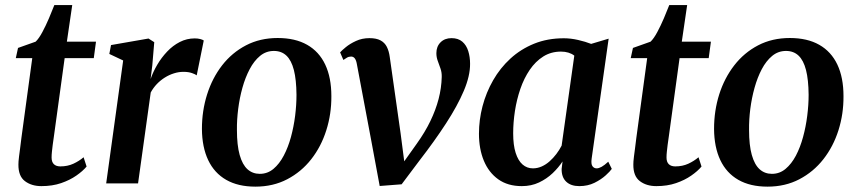

<svg xmlns="http://www.w3.org/2000/svg" viewBox="-20 -702 3283 735"><path d="M186.5 -181Q183.5 -162 181.8 -147.5Q180 -133 178.8 -121.5Q177.5 -110 177.5 -99Q177.5 -82 186.2 -73.5Q195 -65 211 -65Q238.5 -65 260.8 -75.2Q283 -85.5 300 -100L311.5 -64.5Q297 -47 272.2 -29.8Q247.5 -12.5 214 -1Q180.5 10.5 138.5 10.5Q100.5 10.5 75.2 -8.8Q50 -28 50.5 -72.5Q50.5 -77.5 51 -85Q51.5 -92.5 53 -104Q54.5 -115.5 56.8 -132.8Q59 -150 62 -174.5L103.5 -479.5H40.5L49 -518.5L116.5 -542.5Q129 -554.5 142.2 -579.2Q155.5 -604 167.5 -632.2Q179.5 -660.5 188 -682.5H256.5L236 -542.5H347.5L339 -479.5H227.5Z M386.5 0 451.5 -470.5 398.5 -495.5 405 -529.5 548.5 -554.5 570.5 -540.5 563 -451.5 556.5 -399.5Q566 -427 582 -454.2Q598 -481.5 619.8 -504.5Q641.5 -527.5 668.2 -541.2Q695 -555 725.5 -555Q737.5 -555 746.8 -552.5Q756 -550 760 -547L733 -413.5Q728.5 -417.5 715 -422.2Q701.5 -427 682 -427Q664 -427 645.8 -421.2Q627.5 -415.5 610.8 -405Q594 -394.5 580.2 -380Q566.5 -365.5 557 -348L508.5 0Z M1043 -556.5Q1110 -556.5 1155.8 -530.5Q1201.5 -504.5 1225 -454.8Q1248.5 -405 1248.5 -334Q1249 -266 1229.2 -203.5Q1209.5 -141 1171.5 -92.5Q1133.5 -44 1079.5 -15.8Q1025.5 12.5 957.5 12.5Q891.5 12.5 846 -13.5Q800.5 -39.5 777 -89Q753.5 -138.5 753 -208.5Q753 -278 772.8 -340.5Q792.5 -403 830.2 -451.8Q868 -500.5 921.8 -528.5Q975.5 -556.5 1043 -556.5ZM1028.5 -507Q998.5 -507 975.5 -488Q952.5 -469 935.8 -437.2Q919 -405.5 908 -366Q897 -326.5 891.8 -284.8Q886.5 -243 887 -204.5Q887 -146 897.5 -108.8Q908 -71.5 927.5 -54Q947 -36.5 974.5 -36.5Q1004 -36.5 1026.8 -55.5Q1049.5 -74.5 1066.2 -106.2Q1083 -138 1093.8 -177.5Q1104.5 -217 1109.8 -258.8Q1115 -300.5 1115 -339Q1114.5 -397 1105 -434Q1095.5 -471 1076.5 -489Q1057.5 -507 1028.5 -507Z M1346.5 -454.5Q1344 -470.5 1338.5 -478Q1333 -485.5 1324 -485.5Q1315 -485.5 1308 -481.2Q1301 -477 1294.5 -472.5L1282 -501.5Q1288 -508.5 1303.8 -521.5Q1319.5 -534.5 1342.8 -545.2Q1366 -556 1394 -556Q1420.5 -556 1436.5 -547.5Q1452.5 -539 1460.8 -522.8Q1469 -506.5 1472 -484L1513.5 -192L1533 -42L1498 -43L1575.5 -152Q1607 -196 1627.5 -238.5Q1648 -281 1659 -323Q1670 -365 1671 -407.5Q1671.5 -425 1666.2 -439.8Q1661 -454.5 1655.8 -468.8Q1650.5 -483 1650.5 -498.5Q1650.5 -524 1666.5 -540Q1682.5 -556 1708.5 -556Q1734 -556 1749.8 -542.5Q1765.5 -529 1772.5 -506.5Q1779.5 -484 1779.5 -458Q1780 -412 1755.5 -354.2Q1731 -296.5 1687.2 -229.2Q1643.5 -162 1585.5 -87L1517.5 3.5L1433.5 10L1401 -165Z M2245 -95.5Q2242 -74 2248 -65.8Q2254 -57.5 2264 -57.5Q2272.5 -57.5 2283.2 -63.5Q2294 -69.5 2308.5 -83L2322 -55.5Q2316 -46.5 2298.8 -30.8Q2281.5 -15 2255.8 -2.2Q2230 10.5 2197.5 10.5Q2165.5 10.5 2147.5 -6.5Q2129.5 -23.5 2130 -55.5L2133.5 -84Q2118.5 -61 2095.8 -39.2Q2073 -17.5 2043.5 -3.5Q2014 10.5 1977.5 10.5Q1924 10.5 1887.5 -15.5Q1851 -41.5 1832.2 -86.8Q1813.5 -132 1813.5 -190Q1813.5 -243 1827.2 -295.5Q1841 -348 1867.8 -394.8Q1894.5 -441.5 1934 -477.8Q1973.5 -514 2024.8 -534.8Q2076 -555.5 2138.5 -555.5Q2165 -555.5 2193.2 -549Q2221.5 -542.5 2243 -534L2310 -554ZM2178.5 -489Q2169 -496.5 2156 -500.5Q2143 -504.5 2127.5 -504.5Q2089.5 -504.5 2059.8 -485.8Q2030 -467 2008 -434.8Q1986 -402.5 1972 -361.8Q1958 -321 1951.2 -277Q1944.5 -233 1944.5 -191.5Q1944.5 -146.5 1954 -116.8Q1963.5 -87 1980.5 -72.2Q1997.5 -57.5 2020 -57.5Q2037.5 -57.5 2053.8 -64.8Q2070 -72 2084 -84.5Q2098 -97 2109.8 -112.5Q2121.5 -128 2130 -144.5Z M2540.5 -181Q2537.5 -162 2535.8 -147.5Q2534 -133 2532.8 -121.5Q2531.5 -110 2531.5 -99Q2531.5 -82 2540.2 -73.5Q2549 -65 2565 -65Q2592.5 -65 2614.8 -75.2Q2637 -85.5 2654 -100L2665.5 -64.5Q2651 -47 2626.2 -29.8Q2601.5 -12.5 2568 -1Q2534.5 10.5 2492.5 10.5Q2454.5 10.5 2429.2 -8.8Q2404 -28 2404.5 -72.5Q2404.5 -77.5 2405 -85Q2405.5 -92.5 2407 -104Q2408.5 -115.5 2410.8 -132.8Q2413 -150 2416 -174.5L2457.5 -479.5H2394.5L2403 -518.5L2470.5 -542.5Q2483 -554.5 2496.2 -579.2Q2509.5 -604 2521.5 -632.2Q2533.5 -660.5 2542 -682.5H2610.5L2590 -542.5H2701.5L2693 -479.5H2581.5Z M3003.5 -556.5Q3070.5 -556.5 3116.2 -530.5Q3162 -504.5 3185.5 -454.8Q3209 -405 3209 -334Q3209.5 -266 3189.8 -203.5Q3170 -141 3132 -92.5Q3094 -44 3040 -15.8Q2986 12.5 2918 12.5Q2852 12.5 2806.5 -13.5Q2761 -39.5 2737.5 -89Q2714 -138.5 2713.5 -208.5Q2713.5 -278 2733.2 -340.5Q2753 -403 2790.8 -451.8Q2828.5 -500.5 2882.2 -528.5Q2936 -556.5 3003.5 -556.5ZM2989 -507Q2959 -507 2936 -488Q2913 -469 2896.2 -437.2Q2879.5 -405.5 2868.5 -366Q2857.5 -326.5 2852.2 -284.8Q2847 -243 2847.5 -204.5Q2847.5 -146 2858 -108.8Q2868.5 -71.5 2888 -54Q2907.5 -36.5 2935 -36.5Q2964.5 -36.5 2987.2 -55.5Q3010 -74.5 3026.8 -106.2Q3043.5 -138 3054.2 -177.5Q3065 -217 3070.2 -258.8Q3075.5 -300.5 3075.5 -339Q3075 -397 3065.5 -434Q3056 -471 3037 -489Q3018 -507 2989 -507Z"/></svg>

Font: Merriweather 48pt SemiBold
Style: Italic
Weight: 600
Italic angle: -7.8°
Designer: Eben Sorkin
Foundry: Eben Sorkin
Version: Version 2.101